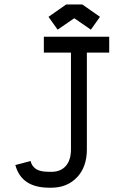

<svg xmlns="http://www.w3.org/2000/svg" viewBox="-20 -853 565 885"><path d="M359.4 -832.5 440.9 -775.4 398.9 -716.3 322.3 -769 245.6 -716.3 203.6 -775.4 285.2 -832.5ZM483.4 -683.6V-610.4H380.4V-164.6Q380.4 -83 334.7 -35.4Q289.1 12.2 216.8 12.2H207Q78.6 12.2 50.8 -92.3L121.1 -110.8Q123.5 -100.6 127.7 -93.3Q131.8 -85.9 140.9 -77.9Q149.9 -69.8 166.5 -65.4Q183.1 -61 207 -61H216.8Q259.8 -61 283.4 -88.1Q307.1 -115.2 307.1 -164.6V-610.4H182.1V-683.6Z"/></svg>

Font: Anka/Coder Condensed
Style: Regular
Weight: 400
Width: 4
Monospace: yes
Version: Version 1.100